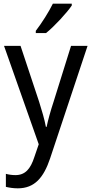

<svg xmlns="http://www.w3.org/2000/svg" viewBox="-20 -786 499 1046"><path d="M371 -756V-766H268C246 -721 208 -661 175 -618V-606H231C276 -642 346 -718 371 -756ZM2 -536 191 0 167 70C146 135 117 168 64 168C45 168 26 165 12 161V232C29 236 51 240 77 240C169 240 218 181 253 77L457 -536H367L272 -232C255 -181 241 -129 234 -95H230C222 -138 208 -184 193 -232L92 -536Z"/></svg>

Font: Noto Sans Gujarati UI SemiCondensed
Style: Regular
Weight: 400
Width: 4
Designer: Jelle Bosma - Monotype Design Team, Universal Thirst
Foundry: Monotype Imaging Inc.
Version: Version 2.106